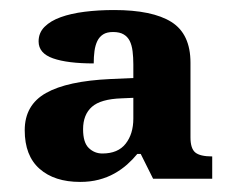

<svg xmlns="http://www.w3.org/2000/svg" viewBox="-20 -739 460 379"><path d="M144 -483.9Q144 -457.5 155.3 -446.8Q166.5 -436 182.1 -436Q212.9 -436 228 -455.3Q243.2 -474.6 243.2 -504.9V-545.9L220.2 -544.9Q178.7 -543.5 161.4 -528.1Q144 -512.7 144 -483.9ZM203.1 -675.8Q190.9 -675.8 183.6 -671.1Q176.3 -666.5 172.1 -658Q168 -649.4 166.5 -638.2Q165 -627 165 -613.8Q113.3 -613.8 84.7 -623.8Q56.2 -633.8 56.2 -657.2Q56.2 -674.3 67.9 -686Q79.6 -697.8 99.9 -705.1Q120.1 -712.4 147.2 -715.8Q174.3 -719.2 205.1 -719.2Q280.8 -719.2 318.4 -695.6Q356 -671.9 356 -615.2V-467.8Q356 -445.8 365.5 -438Q375 -430.2 398.9 -430.2V-386.2H282.2L257.8 -435.1H251Q242.2 -424.3 231 -414.3Q219.7 -404.3 205.8 -396.5Q191.9 -388.7 175 -384.3Q158.2 -379.9 138.2 -379.9Q87.4 -379.9 58.1 -405.8Q28.8 -431.6 28.8 -481.9Q28.8 -531.7 70.8 -555.4Q112.8 -579.1 198.2 -583L243.2 -585V-611.8Q243.2 -626 241.7 -637.9Q240.2 -649.9 236.1 -658.2Q231.9 -666.5 224.1 -671.1Q216.3 -675.8 203.1 -675.8Z"/></svg>

Font: Droids
Style: b
Weight: 700
Foundry: Ascender Corporation
Version: Version 1.00 build 113